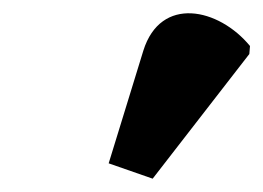

<svg xmlns="http://www.w3.org/2000/svg" viewBox="-20 -765 395 288"><path d="M209 -497 354 -684 355 -696C308 -753 221 -772 195 -689L143 -520Z"/></svg>

Font: Noto Serif SemiCondensed Black
Style: Italic
Weight: 900
Width: 4
Italic angle: -12°
Designer: Monotype Design Team
Foundry: Monotype Imaging Inc.
Version: Version 2.014